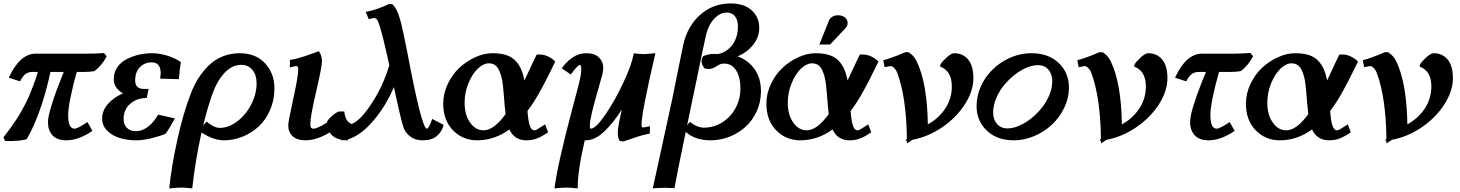

<svg xmlns="http://www.w3.org/2000/svg" viewBox="-22 -792 8264 1087"><path d="M192.4 -384.8H163.1Q139.2 -384.8 123 -373.3Q106.9 -361.8 91.3 -331.5L27.8 -352.1Q90.3 -488.3 180.7 -488.3H474.6Q522.5 -488.3 566.9 -491.7L582 -473.6Q554.2 -419.4 512.2 -389.6Q490.7 -384.8 457 -384.8H412.6Q396 -328.6 379.9 -252.9Q363.8 -177.2 363.8 -140.1Q363.8 -63.5 399.9 -63.5Q418 -63.5 473.1 -101.1L501 -51.3Q468.8 -27.8 429.7 -12.7Q390.6 2.4 353.5 2.4Q301.3 2.4 275.4 -25.9Q249.5 -54.2 249.5 -100.6Q249.5 -127 265.4 -181.2Q281.2 -235.4 297.1 -277.6Q313 -319.8 338.9 -384.8H263.7Q237.3 -262.2 201.9 -164.6Q166.5 -66.9 129.9 -5.4Q107.9 6.8 6.8 6.8L-2.4 -15.1Q0 -18.1 16.8 -40Q33.7 -62 39.8 -70.8Q45.9 -79.6 63 -104.2Q80.1 -128.9 89.6 -145.8Q99.1 -162.6 115.2 -191.9Q131.3 -221.2 142.6 -248Q153.8 -274.9 167.5 -310.8Q181.2 -346.7 192.4 -384.8Z M556.2 -120.1Q556.2 -166.5 589.6 -204.1Q623 -241.7 674.3 -263.2Q622.1 -293 622.1 -344.2Q622.1 -381.8 642.1 -411.1Q662.1 -440.4 694.6 -457Q727.1 -473.6 763.9 -482.2Q800.8 -490.7 838.4 -490.7Q881.3 -490.7 926.3 -476.6Q971.2 -462.4 1002 -440.4Q995.1 -399.9 990.7 -343.8L884.8 -346.7Q887.7 -368.7 887.7 -377Q887.7 -439 836.9 -439Q796.9 -439 770 -411.6Q743.2 -384.3 743.2 -336.9Q743.2 -288.6 792.5 -288.6H819.3L808.6 -237.3Q753.4 -237.3 715.6 -204.8Q677.7 -172.4 677.7 -118.7Q677.7 -86.9 696.5 -68.1Q715.3 -49.3 747.1 -49.3Q784.2 -49.3 816.9 -75.2Q849.6 -101.1 873.5 -143.1L967.8 -121.6Q939.9 -68.8 915.5 -34.7Q881.8 -20.5 834.5 -9Q787.1 2.4 748.5 2.4Q698.2 2.4 655.5 -10.7Q612.8 -23.9 584.5 -52.5Q556.2 -81.1 556.2 -120.1Z M1244.6 2.4Q1213.4 2.4 1179.4 -10.5Q1145.5 -23.4 1119.1 -42.5Q1084 113.8 1066.4 274.4Q1021.5 270 1008.8 270Q977.1 270 936 274.9Q948.7 150.9 981.7 0.7Q1014.6 -149.4 1058.1 -262.2Q1076.7 -310.5 1101.8 -350.1Q1127 -389.6 1160.6 -422.1Q1194.3 -454.6 1238.8 -472.7Q1283.2 -490.7 1334.5 -490.7Q1426.3 -490.7 1479 -433.3Q1531.7 -376 1531.7 -292Q1531.7 -226.1 1507.3 -169.7Q1482.9 -113.3 1442.9 -76.2Q1402.8 -39.1 1351.3 -18.3Q1299.8 2.4 1244.6 2.4ZM1179.7 -258.3Q1152.8 -182.1 1128.4 -82L1148.4 -104Q1163.1 -89.4 1184.1 -78.6Q1205.1 -67.9 1221.2 -67.9Q1272.5 -67.9 1321.5 -105.2Q1370.6 -142.6 1400.6 -201.4Q1430.7 -260.3 1430.7 -320.3Q1430.7 -368.2 1407 -396.5Q1383.3 -424.8 1343.3 -424.8Q1293 -424.8 1250.7 -381.1Q1208.5 -337.4 1179.7 -258.3Z M1833 -100.6 1857.9 -51.3Q1824.7 -27.8 1784.7 -12.7Q1744.6 2.4 1707.5 2.4Q1660.2 2.4 1635 -20.5Q1609.9 -43.5 1609.9 -82Q1609.9 -103.5 1638.2 -231.9Q1666.5 -360.4 1666.5 -399.9Q1666.5 -418 1657.2 -418Q1648.4 -418 1618.7 -410.2L1619.6 -452.6Q1643.6 -456.5 1667.2 -462.9Q1690.9 -469.2 1706.1 -474.6Q1721.2 -480 1745.6 -488.8Q1770 -497.6 1783.2 -502Q1800.8 -478.5 1800.8 -445.8Q1800.8 -414.1 1767.8 -272.9Q1734.9 -131.8 1734.9 -90.3Q1734.9 -75.7 1739 -69.6Q1743.2 -63.5 1752.9 -63.5Q1774.9 -63.5 1833 -100.6Z M1910.2 2.4 1911.6 -0.5Q1869.6 -8.8 1849.1 -35.4Q1828.6 -62 1828.6 -96.7Q1828.6 -109.4 1853.3 -131.8Q1877.9 -154.3 1897 -161.1H1927.2Q1932.6 -103.5 1968.8 -90.3Q2019 -108.9 2083.3 -208.3Q2147.5 -307.6 2182.1 -421.9Q2140.6 -615.2 2119.1 -668.5Q2110.4 -689.9 2096.7 -689.9Q2086.4 -689.9 2065.9 -683.1L2048.3 -724.6Q2060.5 -727.1 2072.5 -729.7Q2084.5 -732.4 2095.9 -736.1Q2107.4 -739.7 2115.5 -742.4Q2123.5 -745.1 2134.8 -749.8Q2146 -754.4 2150.9 -756.3Q2155.8 -758.3 2166.7 -763.4Q2177.7 -768.6 2180.2 -769.5L2199.2 -768.1Q2227.1 -745.1 2248.5 -662.6Q2258.3 -623.5 2283.7 -497.6Q2365.2 -63.5 2394.5 -63.5Q2406.2 -63.5 2424.8 -118.7L2489.7 -85Q2481 -48.3 2452.4 -22.9Q2423.8 2.4 2371.1 2.4Q2330.6 2.4 2303.5 -17.1Q2276.4 -36.6 2264.2 -65.4Q2249 -106.9 2208 -299.3Q2164.6 -194.3 2092.8 -109.9Q2021 -25.4 1950.2 -3.9L1947.3 2.4Q1939.5 2.4 1925.8 1.5Q1915 2.4 1910.2 2.4Z M3016.6 -483.4H3038.1Q3061 -481.9 3081.8 -471.9Q3102.5 -461.9 3111.8 -452.6L3121.6 -443.4Q3117.2 -434.1 3097.4 -394Q3077.6 -354 3067.4 -334.2Q3057.1 -314.5 3038.6 -280.3Q3020 -246.1 3002 -217.8Q2983.9 -189.5 2964.4 -164.1Q2967.8 -111.3 2976.6 -82.8Q2985.4 -54.2 3004.4 -54.2Q3009.3 -54.2 3017.8 -58.8Q3026.4 -63.5 3041.5 -73.5Q3056.6 -83.5 3064 -87.9L3081.1 -42.5Q3047.4 -20 3019.8 -8.8Q2992.2 2.4 2958 2.4Q2890.1 2.4 2861.8 -59.1Q2777.3 2.4 2679.2 2.4Q2598.1 2.4 2542.7 -54.2Q2487.3 -110.8 2487.3 -205.1Q2487.3 -262.7 2512.9 -316.7Q2538.6 -370.6 2578.6 -408Q2618.7 -445.3 2668.5 -468Q2718.3 -490.7 2766.1 -490.7Q2811 -490.7 2843 -480.5Q2875 -470.2 2895.5 -449Q2916 -427.7 2927.7 -401.1Q2939.5 -374.5 2947.3 -336.4Q2955.1 -353 2970.5 -386.5Q2985.8 -419.9 2996.6 -442.6Q3007.3 -465.3 3016.6 -483.4ZM2715.3 -54.2Q2773.9 -54.2 2840.3 -146Q2837.4 -168 2834.7 -200.2Q2832 -232.4 2830.1 -257.1Q2828.1 -281.7 2825 -310.3Q2821.8 -338.9 2816.2 -359.4Q2810.5 -379.9 2801.8 -397.7Q2793 -415.5 2778.8 -424.6Q2764.6 -433.6 2745.6 -433.6Q2715.3 -433.6 2683.8 -404.1Q2652.3 -374.5 2630.4 -321.5Q2608.4 -268.6 2608.4 -209.5Q2608.4 -142.1 2639.4 -98.1Q2670.4 -54.2 2715.3 -54.2Z M3507.8 8.8 3486.8 5.9Q3475.6 -9.8 3475.6 -37.6Q3475.6 -65.9 3484.4 -107.4Q3488.8 -128.4 3498.5 -172.4Q3448.7 -93.3 3396.7 -45.4Q3344.7 2.4 3295.9 2.4H3288.6Q3248.5 171.4 3248.5 274.9Q3210 270 3185.1 270Q3174.8 270 3158 271.2Q3141.1 272.5 3129.4 273.4L3117.2 274.9Q3133.3 143.1 3217.3 -173.3Q3220.7 -187 3231.9 -228.3Q3243.2 -269.5 3247.1 -284.9Q3251 -300.3 3257.6 -327.4Q3264.2 -354.5 3266.4 -370.4Q3268.6 -386.2 3268.6 -397.9Q3268.6 -424.8 3261.2 -424.8Q3252.4 -424.8 3221.7 -386.7L3222.7 -387.7Q3222.2 -387.2 3216.3 -379.2Q3210.4 -371.1 3210 -370.1L3158.2 -404.8Q3181.6 -439.9 3217.8 -465.3Q3253.9 -490.7 3297.4 -490.7Q3344.7 -490.7 3368.9 -466.8Q3393.1 -442.9 3393.1 -409.2Q3393.1 -390.6 3388.7 -372.1Q3383.3 -351.1 3361.8 -276.6Q3340.3 -202.1 3328.9 -154.1Q3317.4 -106 3317.4 -80.6Q3317.4 -63.5 3322.8 -63.5Q3350.6 -63.5 3404.8 -142.6Q3459 -221.7 3506.1 -322Q3553.2 -422.4 3564.5 -482.4Q3565.4 -487.3 3565.9 -490.2Q3607.4 -485.4 3624.5 -485.4L3688.5 -490.7Q3609.9 -152.3 3609.9 -86.9Q3609.9 -70.3 3616.7 -70.3Q3627.4 -70.3 3657.7 -77.6L3656.7 -35.6Q3625.5 -29.8 3600.1 -22.2Q3574.7 -14.6 3549.6 -5.4Q3524.4 3.9 3507.8 8.8Z M4000.5 2.4Q3913.6 2.4 3860.4 -44.9Q3821.3 139.6 3796.4 273.4Q3755.4 271 3737.8 271L3673.8 273.9Q3676.8 260.3 3723.9 44.4Q3771 -171.4 3784.7 -235.4Q3794.9 -285.2 3817.4 -397.7Q3839.8 -510.3 3846.2 -538.6Q3870.1 -644.5 3942.4 -708.5Q4014.6 -772.5 4115.2 -772.5Q4191.4 -772.5 4233.9 -733.4Q4276.4 -694.3 4276.4 -634.8Q4276.4 -581.1 4241.7 -538.1Q4207 -495.1 4153.8 -473.1Q4213.9 -451.2 4250 -400.6Q4286.1 -350.1 4286.1 -274.4Q4286.1 -215.3 4262.7 -163.3Q4239.3 -111.3 4200.2 -75.2Q4161.1 -39.1 4108.9 -18.3Q4056.6 2.4 4000.5 2.4ZM4019.5 -486.8Q4028.3 -486.8 4037.1 -485.8Q4057.6 -487.3 4078.1 -498.3Q4098.6 -509.3 4116.2 -527.8Q4133.8 -546.4 4144.8 -576.2Q4155.8 -606 4155.8 -641.6Q4155.8 -676.8 4139.9 -698.7Q4124 -720.7 4092.3 -720.7Q4053.7 -720.7 4020.5 -684.8Q3987.3 -648.9 3974.6 -591.3Q3961.4 -533.7 3925.5 -357.9Q3889.6 -182.1 3868.2 -83.5L3883.8 -101.6Q3925.3 -69.3 3962.9 -69.3Q4021 -69.3 4069.1 -100.6Q4117.2 -131.8 4143.6 -182.4Q4169.9 -232.9 4169.9 -291Q4169.9 -355.5 4145.3 -393.8Q4120.6 -432.1 4078.1 -432.1Q4071.3 -432.1 4062 -430.7Q4052.7 -428.7 4031.2 -415Q4009.8 -401.4 3992.2 -401.4Q3981 -401.4 3966.8 -404.8Q3949.7 -425.3 3949.7 -447.8Q3949.7 -460.9 3959 -473.6Q3986.8 -486.8 4019.5 -486.8Z M4846.2 -483.4H4867.7Q4890.6 -481.9 4911.4 -471.9Q4932.1 -461.9 4941.4 -452.6L4951.2 -443.4Q4946.8 -434.1 4927 -394Q4907.2 -354 4897 -334.2Q4886.7 -314.5 4868.2 -280.3Q4849.6 -246.1 4831.5 -217.8Q4813.5 -189.5 4793.9 -164.1Q4797.4 -111.3 4806.2 -82.8Q4814.9 -54.2 4834 -54.2Q4838.9 -54.2 4847.4 -58.8Q4856 -63.5 4871.1 -73.5Q4886.2 -83.5 4893.6 -87.9L4910.6 -42.5Q4877 -20 4849.4 -8.8Q4821.8 2.4 4787.6 2.4Q4719.7 2.4 4691.4 -59.1Q4606.9 2.4 4508.8 2.4Q4427.7 2.4 4372.3 -54.2Q4316.9 -110.8 4316.9 -205.1Q4316.9 -262.7 4342.5 -316.7Q4368.2 -370.6 4408.2 -408Q4448.2 -445.3 4498 -468Q4547.9 -490.7 4595.7 -490.7Q4640.6 -490.7 4672.6 -480.5Q4704.6 -470.2 4725.1 -449Q4745.6 -427.7 4757.3 -401.1Q4769 -374.5 4776.9 -336.4Q4784.7 -353 4800 -386.5Q4815.4 -419.9 4826.2 -442.6Q4836.9 -465.3 4846.2 -483.4ZM4544.9 -54.2Q4603.5 -54.2 4669.9 -146Q4667 -168 4664.3 -200.2Q4661.6 -232.4 4659.7 -257.1Q4657.7 -281.7 4654.5 -310.3Q4651.4 -338.9 4645.8 -359.4Q4640.1 -379.9 4631.3 -397.7Q4622.6 -415.5 4608.4 -424.6Q4594.2 -433.6 4575.2 -433.6Q4544.9 -433.6 4513.4 -404.1Q4481.9 -374.5 4460 -321.5Q4438 -268.6 4438 -209.5Q4438 -142.1 4469 -98.1Q4500 -54.2 4544.9 -54.2ZM4677.7 -540H4616.7L4671.9 -677.2Q4676.3 -688 4689.7 -696.8Q4703.1 -705.6 4722.2 -705.6Q4746.1 -705.6 4761.5 -693.4Q4776.9 -681.2 4776.9 -661.6Q4776.9 -645 4763.2 -631.3H4763.7Q4749.5 -616.7 4720.5 -585.7Q4691.4 -554.7 4677.7 -540Z M5104 4.9 5112.3 -7.8Q5109.4 -239.7 5058.1 -378.4Q5051.8 -395.5 5040.5 -406.7Q5029.3 -418 5020.5 -418Q5016.1 -418 4986.3 -411.6L4978.5 -450.7Q5032.7 -465.8 5104 -496.6L5122.6 -496.1Q5139.6 -484.4 5149.7 -472.9Q5159.7 -461.4 5168.9 -442.4Q5227.1 -321.3 5231 -87.9Q5292.5 -121.6 5329.6 -177.7Q5366.7 -233.9 5366.7 -302.2Q5366.7 -391.1 5299.8 -415.5L5303.2 -428.7Q5315.9 -447.8 5340.1 -469.2Q5364.3 -490.7 5380.4 -490.7Q5429.2 -490.7 5459 -455.1Q5488.8 -419.4 5488.8 -349.6Q5488.8 -276.9 5440.9 -201.9Q5393.1 -127 5313 -72Q5232.9 -17.1 5143.6 -0.5L5112.3 20V3.9Q5110.8 3.9 5108.2 4.2Q5105.5 4.4 5104 4.9Z M5512.7 -246.1Q5526.9 -313 5571.5 -369.1Q5616.2 -425.3 5681.6 -458Q5747.1 -490.7 5818.4 -490.7Q5913.6 -490.7 5971.7 -435.5Q6029.8 -380.4 6029.8 -295.4Q6029.8 -237.3 6003.4 -182.4Q5977.1 -127.4 5934.1 -86.9Q5891.1 -46.4 5834 -22Q5776.9 2.4 5717.8 2.4Q5622.6 2.4 5564.7 -52.5Q5506.8 -107.4 5506.8 -191.9Q5506.8 -216.8 5512.7 -246.1ZM5675.8 -325.2Q5639.6 -286.1 5620.1 -241.2Q5600.6 -196.3 5600.6 -156.2Q5600.6 -115.2 5622.8 -90.1Q5645 -64.9 5682.1 -64.9Q5722.2 -64.9 5770.5 -91.1Q5818.8 -117.2 5860.8 -163.6L5860.4 -163.1Q5896.5 -202.6 5916 -247.1Q5935.5 -291.5 5935.5 -331.5Q5935.5 -372.6 5913.3 -397.9Q5891.1 -423.3 5854 -423.3Q5813.5 -423.3 5765.6 -397.2Q5717.8 -371.1 5675.8 -325.2Z M6202.6 4.9 6210.9 -7.8Q6208 -239.7 6156.7 -378.4Q6150.4 -395.5 6139.2 -406.7Q6127.9 -418 6119.1 -418Q6114.7 -418 6085 -411.6L6077.1 -450.7Q6131.3 -465.8 6202.6 -496.6L6221.2 -496.1Q6238.3 -484.4 6248.3 -472.9Q6258.3 -461.4 6267.6 -442.4Q6325.7 -321.3 6329.6 -87.9Q6391.1 -121.6 6428.2 -177.7Q6465.3 -233.9 6465.3 -302.2Q6465.3 -391.1 6398.4 -415.5L6401.9 -428.7Q6414.6 -447.8 6438.7 -469.2Q6462.9 -490.7 6479 -490.7Q6527.8 -490.7 6557.6 -455.1Q6587.4 -419.4 6587.4 -349.6Q6587.4 -276.9 6539.6 -201.9Q6491.7 -127 6411.6 -72Q6331.5 -17.1 6242.2 -0.5L6210.9 20V3.9Q6209.5 3.9 6206.8 4.2Q6204.1 4.4 6202.6 4.9Z M6946.8 -384.8H6879.4Q6830.6 -210.9 6830.6 -140.1Q6830.6 -63.5 6866.7 -63.5Q6883.8 -63.5 6939.9 -101.1L6967.8 -51.3Q6935.5 -27.8 6896.2 -12.7Q6856.9 2.4 6820.3 2.4Q6768.1 2.4 6741.9 -25.9Q6715.8 -54.2 6715.8 -100.6Q6715.8 -121.6 6721.7 -146.5Q6731 -188 6756.1 -258.1Q6781.2 -328.1 6805.7 -384.8H6765.6Q6741.7 -384.8 6725.3 -373Q6709 -361.3 6693.8 -331.5L6630.4 -352.1Q6692.9 -488.3 6783.7 -488.3H6964.8Q7005.9 -488.3 7056.6 -492.2L7072.3 -473.6Q7043.5 -418.9 7002.4 -389.6Q6981 -384.8 6946.8 -384.8Z M7561 -483.4H7582.5Q7605.5 -481.9 7626.2 -471.9Q7647 -461.9 7656.2 -452.6L7666 -443.4Q7661.6 -434.1 7641.8 -394Q7622.1 -354 7611.8 -334.2Q7601.6 -314.5 7583 -280.3Q7564.5 -246.1 7546.4 -217.8Q7528.3 -189.5 7508.8 -164.1Q7512.2 -111.3 7521 -82.8Q7529.8 -54.2 7548.8 -54.2Q7553.7 -54.2 7562.3 -58.8Q7570.8 -63.5 7585.9 -73.5Q7601.1 -83.5 7608.4 -87.9L7625.5 -42.5Q7591.8 -20 7564.2 -8.8Q7536.6 2.4 7502.4 2.4Q7434.6 2.4 7406.2 -59.1Q7321.8 2.4 7223.6 2.4Q7142.6 2.4 7087.2 -54.2Q7031.7 -110.8 7031.7 -205.1Q7031.7 -262.7 7057.4 -316.7Q7083 -370.6 7123 -408Q7163.1 -445.3 7212.9 -468Q7262.7 -490.7 7310.5 -490.7Q7355.5 -490.7 7387.5 -480.5Q7419.4 -470.2 7439.9 -449Q7460.4 -427.7 7472.2 -401.1Q7483.9 -374.5 7491.7 -336.4Q7499.5 -353 7514.9 -386.5Q7530.3 -419.9 7541 -442.6Q7551.8 -465.3 7561 -483.4ZM7259.8 -54.2Q7318.4 -54.2 7384.8 -146Q7381.8 -168 7379.2 -200.2Q7376.5 -232.4 7374.5 -257.1Q7372.6 -281.7 7369.4 -310.3Q7366.2 -338.9 7360.6 -359.4Q7355 -379.9 7346.2 -397.7Q7337.4 -415.5 7323.2 -424.6Q7309.1 -433.6 7290 -433.6Q7259.8 -433.6 7228.3 -404.1Q7196.8 -374.5 7174.8 -321.5Q7152.8 -268.6 7152.8 -209.5Q7152.8 -142.1 7183.8 -98.1Q7214.8 -54.2 7259.8 -54.2Z M7818.8 4.9 7827.1 -7.8Q7824.2 -239.7 7772.9 -378.4Q7766.6 -395.5 7755.4 -406.7Q7744.1 -418 7735.4 -418Q7731 -418 7701.2 -411.6L7693.4 -450.7Q7747.6 -465.8 7818.8 -496.6L7837.4 -496.1Q7854.5 -484.4 7864.5 -472.9Q7874.5 -461.4 7883.8 -442.4Q7941.9 -321.3 7945.8 -87.9Q8007.3 -121.6 8044.4 -177.7Q8081.5 -233.9 8081.5 -302.2Q8081.5 -391.1 8014.6 -415.5L8018.1 -428.7Q8030.8 -447.8 8054.9 -469.2Q8079.1 -490.7 8095.2 -490.7Q8144 -490.7 8173.8 -455.1Q8203.6 -419.4 8203.6 -349.6Q8203.6 -276.9 8155.8 -201.9Q8107.9 -127 8027.8 -72Q7947.8 -17.1 7858.4 -0.5L7827.1 20V3.9Q7825.7 3.9 7823 4.2Q7820.3 4.4 7818.8 4.9Z"/></svg>

Font: Flanker
Style: Bold Italic
Weight: 700
Italic angle: -12°
Designer: Flanker
Version: Version 2.000